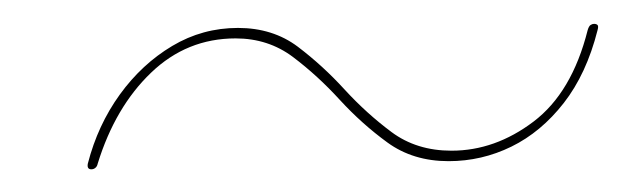

<svg xmlns="http://www.w3.org/2000/svg" viewBox="-20 -432 534 165"><path d="M365.5 -293.5Q335 -293.5 313 -309.5Q291 -325.5 272 -346.2Q253 -367 231.8 -383Q210.5 -399 182.5 -399Q140.5 -399 109.8 -369.5Q79 -340 64 -291.5Q63.5 -289 62 -287.8Q60.5 -286.5 58.5 -286.5Q54.5 -286.5 55.5 -291.5Q64 -324.5 83 -350.8Q102 -377 128 -392.5Q154 -408 184.5 -408Q214.5 -408 236 -391.8Q257.5 -375.5 276.2 -355Q295 -334.5 316.5 -318.5Q338 -302.5 368 -302.5Q405.5 -302.5 438.5 -327.5Q471.5 -352.5 485 -406Q486 -409.5 487.5 -410.5Q489 -411.5 490.5 -411.5Q492.5 -411.5 493.5 -410.5Q494.5 -409.5 493.5 -406Q484 -368.5 464.5 -343.5Q445 -318.5 419.5 -306Q394 -293.5 365.5 -293.5Z"/></svg>

Font: Fraunces 120pt SemiBold
Style: Italic
Weight: 600
Italic angle: -16°
Version: Version 1.000;[b76b70a41]